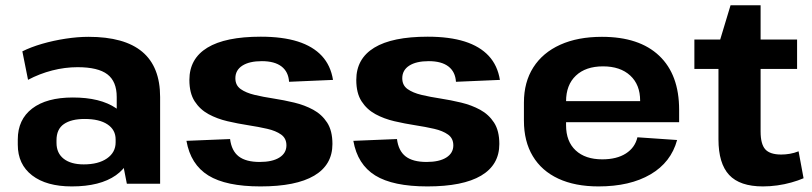

<svg xmlns="http://www.w3.org/2000/svg" viewBox="-20 -688 3039 719"><path d="M417.1 -194.1V-324.7Q417.1 -383 382.1 -409.7Q347.1 -436.4 270.6 -436.4Q223.1 -436.4 175.6 -424.2Q128.1 -412 85 -389.1L63.7 -495.7Q95.4 -511.6 137.6 -523.9Q179.8 -536.1 225.3 -543.1Q270.8 -550.1 311.4 -550.1Q446 -550.1 512.8 -494Q579.6 -437.9 579.6 -324.7V0H455ZM248.8 10.1Q154 10.1 100.3 -31.2Q46.6 -72.5 46.6 -146.1V-165.7Q46.6 -240.3 100.5 -281.6Q154.5 -322.9 252.8 -322.9Q355.6 -322.9 414.5 -282.9Q473.4 -242.8 473.4 -169.2V-148.1Q473.4 -73.5 414 -31.7Q354.6 10.1 248.8 10.1ZM293.6 -72.4Q348.6 -72.4 380.8 -94.9Q413 -117.4 413 -155V-165.8Q413 -201.9 382.5 -222.2Q352.1 -242.5 297.1 -242.5Q247.1 -242.5 219.3 -223.4Q191.6 -204.3 191.6 -162.9V-153Q191.6 -114.5 218.6 -93.4Q245.6 -72.4 293.6 -72.4Z M955.5 10.1Q826.6 10.1 760.2 -30.9Q693.8 -72 678.2 -160.6L841.6 -167.3Q847.1 -123.1 874 -102.3Q901 -81.5 952.4 -81.5Q999.8 -81.5 1026.2 -98Q1052.6 -114.6 1052.6 -143.7Q1052.6 -169.9 1032.9 -184Q1013.1 -198.2 980.8 -205.6Q948.5 -213 909.7 -219Q870.9 -225 832.1 -234Q793.3 -243 761 -260.5Q728.7 -278.1 709 -308.6Q689.2 -339.2 689.2 -388.7Q689.2 -468.4 756.6 -509.5Q824.1 -550.6 956.5 -550.6Q1038.1 -550.6 1095.1 -532.6Q1152 -514.5 1185.2 -478.7Q1218.4 -442.9 1227 -388.8L1062.5 -381.7Q1060.1 -419.3 1034.1 -439.2Q1008.1 -459 960.6 -459Q913.8 -459 887.6 -442.2Q861.4 -425.4 861.4 -394.9Q861.4 -368.6 881.2 -354.5Q901 -340.4 933.3 -332.7Q965.5 -325 1004.3 -319.1Q1043.1 -313.1 1081.9 -303.8Q1120.7 -294.5 1153 -277Q1185.3 -259.4 1205.1 -228.9Q1224.9 -198.4 1224.9 -148.8Q1224.9 -70.6 1156.6 -30.2Q1088.4 10.1 955.5 10.1Z M1580.5 10.1Q1451.6 10.1 1385.2 -30.9Q1318.8 -72 1303.2 -160.6L1466.6 -167.3Q1472.1 -123.1 1499 -102.3Q1526 -81.5 1577.4 -81.5Q1624.8 -81.5 1651.2 -98Q1677.6 -114.6 1677.6 -143.7Q1677.6 -169.9 1657.9 -184Q1638.1 -198.2 1605.8 -205.6Q1573.5 -213 1534.7 -219Q1495.9 -225 1457.1 -234Q1418.3 -243 1386 -260.5Q1353.7 -278.1 1334 -308.6Q1314.2 -339.2 1314.2 -388.7Q1314.2 -468.4 1381.6 -509.5Q1449.1 -550.6 1581.5 -550.6Q1663.1 -550.6 1720.1 -532.6Q1777 -514.5 1810.2 -478.7Q1843.4 -442.9 1852 -388.8L1687.5 -381.7Q1685.1 -419.3 1659.1 -439.2Q1633.1 -459 1585.6 -459Q1538.8 -459 1512.6 -442.2Q1486.4 -425.4 1486.4 -394.9Q1486.4 -368.6 1506.2 -354.5Q1526 -340.4 1558.3 -332.7Q1590.5 -325 1629.3 -319.1Q1668.1 -313.1 1706.9 -303.8Q1745.7 -294.5 1778 -277Q1810.3 -259.4 1830.1 -228.9Q1849.9 -198.4 1849.9 -148.8Q1849.9 -70.6 1781.6 -30.2Q1713.4 10.1 1580.5 10.1Z M2221.4 10.1Q2133.5 10.1 2070.9 -19Q2008.3 -48.1 1975.2 -103.3Q1942 -158.4 1942 -236.1V-303.9Q1942 -380.6 1977.2 -435.7Q2012.4 -490.9 2078 -520.5Q2143.6 -550.1 2234.1 -550.1Q2373.9 -550.1 2448.5 -479.3Q2523.2 -408.5 2523.2 -276.9V-230.5H2070.8V-309.4H2398.5L2377.2 -279.1V-311Q2377.2 -371 2340 -405.2Q2302.7 -439.5 2238.2 -439.5Q2173.3 -439.5 2136.5 -404.7Q2099.8 -370 2099.8 -308.5V-218.8Q2099.8 -158.3 2135.8 -124.8Q2171.8 -91.3 2235.3 -91.3Q2289.7 -91.3 2323.9 -113.3Q2358.1 -135.3 2367 -173.9L2515.6 -163.7Q2492.9 -80 2416 -35Q2339 10.1 2221.4 10.1Z M2837 10.1Q2750.5 10.1 2710.5 -32.9Q2670.5 -75.9 2670.5 -166.4V-518.4L2715.8 -668.4H2828.3V-195.8Q2828.3 -148.4 2845.8 -128.8Q2863.3 -109.3 2905.7 -109.3Q2921.3 -109.3 2937.8 -112.1Q2954.4 -114.9 2970.5 -121.4L2989.2 -20.5Q2968.9 -11.8 2943.6 -4.7Q2918.2 2.5 2890.8 6.3Q2863.4 10.1 2837 10.1ZM2580.3 -540H2964.9V-429.8H2580.3Z"/></svg>

Font: Pathway Extreme 8pt Thin
Style: Regular
Weight: 100
Version: Version 1.001;gftools[0.9.26]